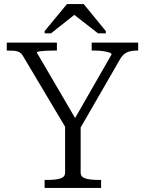

<svg xmlns="http://www.w3.org/2000/svg" viewBox="-20 -918 708 938"><path d="M298 -317 311 -277 92 -645Q84 -658 73.5 -663.5Q63 -669 49 -670Q35 -671 18 -671H13V-710H258V-671H242Q224 -671 205 -670Q186 -669 173 -667Q160 -665 160 -661L360 -319L333 -317L525 -652Q525 -658 512.5 -662Q500 -666 481.5 -668.5Q463 -671 444 -671H428V-710H655V-671H650Q633 -671 618 -668Q603 -665 590 -656Q577 -647 566 -628L363 -276L374 -317V-75Q374 -53 398 -46Q422 -39 458 -39H474V0H198V-39H214Q251 -39 274.5 -46Q298 -53 298 -75ZM389 -898H307L198 -766V-755H229L354 -854H332L459 -755H497V-766Z"/></svg>

Font: Roboto Serif 36pt Light
Style: Regular
Weight: 300
Designer: Greg Gazdowicz
Foundry: Commercial Type
Version: Version 1.008